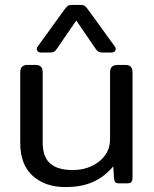

<svg xmlns="http://www.w3.org/2000/svg" viewBox="-20 -743 624 778"><path d="M129 -544Q129 -550 133 -555L241 -704Q250 -716 255 -719.5Q260 -723 272 -723H306Q318 -723 323 -719.5Q328 -716 337 -704L445 -555Q449 -550 449 -544Q449 -538 444 -534Q439 -530 431 -530H398Q384 -530 378 -534Q372 -538 365 -549L289 -660L213 -549Q206 -538 200 -534Q194 -530 180 -530H147Q139 -530 134 -534Q129 -538 129 -544ZM62 -164V-450Q62 -480 92 -480H123Q139 -480 146 -472.5Q153 -465 153 -450V-165Q153 -107 183.5 -80.5Q214 -54 274 -54Q338 -54 382 -89Q426 -124 426 -179V-450Q426 -480 457 -480H487Q503 -480 510 -472.5Q517 -465 517 -450V-25Q517 -11 512.5 -5.5Q508 0 495 0H462Q451 0 447 -5Q443 -10 442 -21L439 -69Q405 -28 358.5 -6.5Q312 15 245 15Q163 15 112.5 -30.5Q62 -76 62 -164Z"/></svg>

Font: Mitr Light
Style: Regular
Weight: 300
Designer: Thanarat Vachiruckul
Foundry: Cadson Demak
Version: Version 1.002